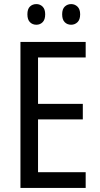

<svg xmlns="http://www.w3.org/2000/svg" viewBox="-20 -919 488 939"><path d="M399 0H80V-714H399V-638H166V-411H385V-335H166V-77H399ZM114 -849Q114 -875 126.5 -887Q139 -899 158 -899Q176 -899 188.5 -886.5Q201 -874 201 -849Q201 -823 188.5 -810.5Q176 -798 158 -798Q139 -798 126.5 -810.5Q114 -823 114 -849ZM284 -849Q284 -875 297 -887Q310 -899 328 -899Q346 -899 359 -886.5Q372 -874 372 -849Q372 -823 359 -810.5Q346 -798 328 -798Q309 -798 296.5 -810.5Q284 -823 284 -849Z"/></svg>

Font: Noto Sans Thai Looped Condensed
Style: Regular
Weight: 400
Width: 3
Designer: Sasikarn Vongin, Ben Mitchell
Foundry: The Fontpad Ltd
Version: Version 1.001; ttfautohint (v1.8.4.7-5d5b)